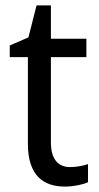

<svg xmlns="http://www.w3.org/2000/svg" viewBox="-20 -679 364 709"><path d="M239 -62C194 -62 168 -92 168 -153V-468H299V-536H168V-659H115L85 -541L16 -511V-468H83V-148C83 -30 141 10 220 10C251 10 285 3 305 -6V-73C288 -67 262 -62 239 -62Z"/></svg>

Font: Noto Sans Sinhala SemiCondensed
Style: Regular
Weight: 400
Width: 4
Designer: Jelle Bosma - Monotype Design Team
Foundry: Monotype Imaging Inc.
Version: Version 2.006